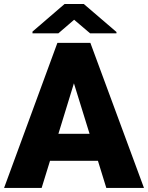

<svg xmlns="http://www.w3.org/2000/svg" viewBox="-22 -921 726 941"><path d="M499 0 458 -132.8H223.1L182.1 0H-2L259.3 -710.9H420.9L683.6 0ZM264.2 -265.1H417L340.3 -512.7ZM388.7 -901.4 548.8 -764.2V-757.8H419.4L341.3 -824.2L264.2 -757.8H137.2V-766.1L294.4 -901.4Z"/></svg>

Font: Vazirmatn UI FD Black
Style: Regular
Weight: 900
Designer: Saber Rastikerdar
Foundry: Saber Rastikerdar
Version: Version 33.003